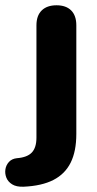

<svg xmlns="http://www.w3.org/2000/svg" viewBox="-75 -519 368 727"><path d="M14 188Q-13 189 -29 179Q-45 169 -51 153.5Q-57 138 -54.5 122Q-52 106 -41 94Q-30 82 -11 80Q28 77 45.5 58.5Q63 40 63 2V-423Q63 -460 83 -479.5Q103 -499 139 -499Q175 -499 194.5 -479.5Q214 -460 214 -423V-12Q214 54 192.5 97Q171 140 127 162.5Q83 185 14 188Z"/></svg>

Font: Nunito ExtraLight ExtraBold
Style: Regular
Weight: 800
Version: Version 3.602